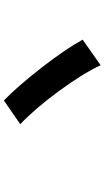

<svg xmlns="http://www.w3.org/2000/svg" viewBox="207 -826 542 996"><g transform="rotate(-90 478.0 -328.0)"><path d="M454.9 -578.8Q527.3 -508.9 625.4 -382.8Q723.4 -256.7 770.2 -170.1L637.8 -77.1Q593 -171.9 503.2 -294Q413.4 -416.2 331.7 -494Z"/></g></svg>

Font: Karasuma Gothic
Style: Bold Italic
Weight: 700
Italic angle: 9.39998°
Designer: Rasmus Andersson / Ryoko Nishizuka
Foundry: Genbu
Version: Version 1.00